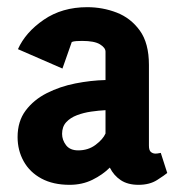

<svg xmlns="http://www.w3.org/2000/svg" viewBox="-20 -511 503 535"><path d="M174 4Q128 4 95.5 -13.5Q63 -31 46 -61.5Q29 -92 29 -129Q29 -173 51.5 -203Q74 -233 110.5 -251.5Q147 -270 190 -278.5Q233 -287 274 -288V-367Q274 -378 258.5 -387.5Q243 -397 209 -397Q201 -397 193 -396.5Q185 -396 180 -394L154 -320L30 -374Q51 -421 102 -456Q153 -491 223 -491Q266 -491 305 -476Q344 -461 369.5 -426Q395 -391 395 -330V-105Q395 -92 400.5 -87.5Q406 -83 413 -83Q418 -83 422.5 -84Q427 -85 428 -85L446 -29Q439 -23 418 -9.5Q397 4 366 4Q336 4 316.5 -9Q297 -22 286 -44Q266 -24 237.5 -10Q209 4 174 4ZM198 -92Q226 -92 246.5 -107.5Q267 -123 274 -139V-204Q255 -203 234 -200Q213 -197 194.5 -190Q176 -183 164.5 -170.5Q153 -158 153 -138Q153 -121 164 -106.5Q175 -92 198 -92Z"/></svg>

Font: Kreon
Style: Bold
Weight: 700
Designer: Julia Petretta
Foundry: Julia Petretta and Eli Heuer
Version: Version 2.002